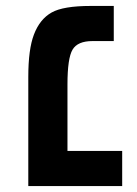

<svg xmlns="http://www.w3.org/2000/svg" viewBox="-20 -626 461 646"><path d="M75.2 0V-367.2Q75.2 -460.4 94.2 -509.8Q113.8 -561.5 153.8 -584Q192.9 -606 285.2 -606H362.8V-487.8H291Q241.2 -487.8 224.1 -459Q207 -430.2 207 -341.8V-118.2H391.1V0Z"/></svg>

Font: Libra Sans Modern
Style: Bold
Weight: 700
Foundry: Stefan Peev, Context Ltd
Version: Version 1.000